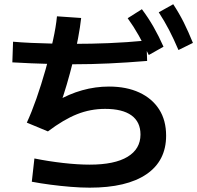

<svg xmlns="http://www.w3.org/2000/svg" viewBox="-20 -872 923 899"><path d="M676.7 -614.4Q652.2 -665.6 629.4 -706.1Q606.7 -746.7 577.8 -786.7L644.4 -828.9Q674.4 -788.9 698.9 -746.1Q723.3 -703.3 745.6 -653.3ZM815.6 -637.8Q793.3 -690 771.7 -731.7Q750 -773.3 723.3 -814.4L791.1 -852.2Q818.9 -810 840.6 -766.7Q862.2 -723.3 883.3 -671.1ZM37.8 -580 41.1 -676.7Q78.9 -673.3 127.8 -671.1Q176.7 -668.9 228.3 -667.8Q280 -666.7 327.8 -666.7Q406.7 -666.7 488.9 -670Q571.1 -673.3 665.6 -682.2L668.9 -586.7Q574.4 -578.9 490.6 -575Q406.7 -571.1 326.7 -571.1Q278.9 -571.1 226.7 -572.2Q174.4 -573.3 125.6 -575.6Q76.7 -577.8 37.8 -580ZM128.9 -21.1 141.1 -130Q206.7 -116.7 275.6 -108.9Q344.4 -101.1 400 -101.1Q516.7 -101.1 577.2 -137.8Q637.8 -174.4 637.8 -242.2Q637.8 -301.1 595.6 -331.7Q553.3 -362.2 472.2 -362.2Q403.3 -362.2 340.6 -337.2Q277.8 -312.2 204.4 -256.7L105.6 -297.8Q127.8 -345.6 150.6 -410.6Q173.3 -475.6 193.3 -546.1Q213.3 -616.7 227.8 -681.7Q242.2 -746.7 246.7 -795.6L360 -787.8Q355.6 -746.7 345.6 -693.3Q335.6 -640 321.7 -583.9Q307.8 -527.8 292.2 -475Q276.7 -422.2 262.2 -383.3L242.2 -396.7Q303.3 -432.2 365 -449.4Q426.7 -466.7 490 -466.7Q572.2 -466.7 632.2 -438.9Q692.2 -411.1 725 -360Q757.8 -308.9 757.8 -236.7Q757.8 -118.9 665.6 -56.1Q573.3 6.7 400 6.7Q358.9 6.7 311.1 2.8Q263.3 -1.1 216.7 -7.2Q170 -13.3 128.9 -21.1Z"/></svg>

Font: Paperlogy 6 SemiBold
Style: Regular
Weight: 600
Designer: redesigned by Lee Juim, glyphs from Gmarket Sans & Montserrat
Foundry: PT&
Version: Version 1.001